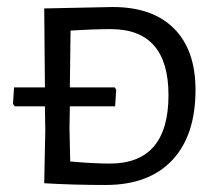

<svg xmlns="http://www.w3.org/2000/svg" viewBox="-20 -522 624 547"><path d="M476 -440.5C435.3 -481.5 377 -502 301 -502L106 -498L108 -273H20L17 -226L22 -219H108L109 -150L106 0C159.3 3.3 217.7 5 281 5C363 5 426.2 -18.5 470.5 -65.5C514.8 -112.5 537 -179.3 537 -266C537 -341.3 516.7 -399.5 476 -440.5ZM460 -251C460 -121 404.3 -56 293 -56C261.7 -56 224 -58 180 -62L178 -156L179 -219H308L311 -266L307 -273H179L181 -435C225 -437.7 263.3 -439 296 -439C405.3 -439 460 -376.3 460 -251Z"/></svg>

Font: Alegreya Sans SC
Style: Regular
Weight: 400
Designer: Juan Pablo del Peral
Foundry: Huerta Tipografica
Version: Version 1.000;PS 001.000;hotconv 1.0.70;makeotf.lib2.5.58329